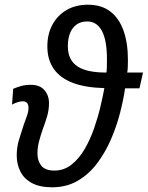

<svg xmlns="http://www.w3.org/2000/svg" viewBox="-20 -785 627 815"><path d="M201 10Q149 10 115.5 -8Q82 -26 66.5 -57Q51 -88 51 -125Q51 -161 61 -193Q71 -225 81 -256Q88 -276 94.5 -293.5Q101 -311 101 -327Q101 -355 76 -355Q66 -355 53 -350.5Q40 -346 31 -341L36 -408Q52 -415 70 -420Q88 -425 111 -425Q149 -425 168.5 -402.5Q188 -380 188 -347Q188 -319 180 -291.5Q172 -264 162 -238Q153 -212 146 -186Q139 -160 139 -133Q139 -102 155.5 -81.5Q172 -61 211 -61Q252 -61 284 -86.5Q316 -112 339.5 -152.5Q363 -193 379.5 -240.5Q396 -288 406.5 -333Q417 -378 423 -411Q342 -413 288.5 -433.5Q235 -454 208 -493Q181 -532 181 -588Q181 -641 203 -681Q225 -721 263.5 -743Q302 -765 353 -765Q411 -765 448.5 -736Q486 -707 504.5 -654.5Q523 -602 523 -531Q523 -518 522.5 -502.5Q522 -487 520 -477H587L572 -410H511Q504 -362 489.5 -305.5Q475 -249 451 -193.5Q427 -138 392.5 -92Q358 -46 310.5 -18Q263 10 201 10ZM431 -477Q433 -477 433.5 -497Q434 -517 434 -533Q434 -614 412.5 -654Q391 -694 350 -694Q323 -694 304.5 -680.5Q286 -667 277 -643.5Q268 -620 268 -590Q268 -559 278.5 -537.5Q289 -516 310 -502.5Q331 -489 361.5 -483Q392 -477 431 -477Z"/></svg>

Font: Noto Sans Display
Style: Italic
Weight: 400
Italic angle: -12°
Designer: Monotype Design Team
Foundry: Monotype Imaging Inc.
Version: Version 2.003